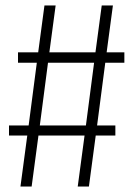

<svg xmlns="http://www.w3.org/2000/svg" viewBox="-20 -684 490 704"><path d="M436 -454H366L336 -224H403V-187H331L306 0H265L290 -187H121L96 0H55L80 -187H13V-224H85L115 -454H46V-492H120L143 -664H184L161 -492H330L353 -664H394L371 -492H436ZM295 -224 325 -454H156L126 -224Z"/></svg>

Font: Fira Sans Condensed ExtraLight
Style: Regular
Weight: 275
Width: 3
Designer: Carrois Corporate & Edenspiekermann AG
Foundry: Carrois Corporate GbR & Edenspiekermann AG
Version: Version 4.203